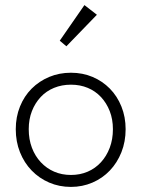

<svg xmlns="http://www.w3.org/2000/svg" viewBox="-20 -727 556 755"><path d="M259 8Q213 8 173.5 -9Q134 -26 104.5 -56.5Q75 -87 58.5 -128.5Q42 -170 42 -219Q42 -267 58.5 -308Q75 -349 104.5 -378.5Q134 -408 173.5 -424.5Q213 -441 259 -441Q305 -441 344 -424.5Q383 -408 412 -378.5Q441 -349 457.5 -308Q474 -267 474 -219Q474 -170 457.5 -128.5Q441 -87 412 -56.5Q383 -26 343.5 -9Q304 8 259 8ZM259 -39Q295 -39 325 -52Q355 -65 377 -89Q399 -113 411.5 -146Q424 -179 424 -219Q424 -258 411.5 -290Q399 -322 377 -345.5Q355 -369 325 -381.5Q295 -394 259 -394Q223 -394 192.5 -381.5Q162 -369 140 -345.5Q118 -322 105.5 -290Q93 -258 93 -219Q93 -179 105.5 -146Q118 -113 140.5 -89Q163 -65 193 -52Q223 -39 259 -39ZM361 -669 241 -545 215 -567 312 -707Z"/></svg>

Font: Tilda Sans Light
Style: Regular
Weight: 300
Designer: ParaType Ltd
Foundry: ParaType Ltd
Version: Version 1.009